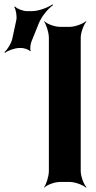

<svg xmlns="http://www.w3.org/2000/svg" viewBox="-102 -834 440 880"><path d="M268 -50V-661C268 -685 282 -722 294 -735L292 -737C279 -725 242 -711 218 -711H172C148 -711 112 -725 101 -737L100 -735C110 -722 122 -685 122 -661V-50C122 -26 110 11 100 24L101 26C112 14 148 0 172 0H218C242 0 279 14 292 26L294 24C282 11 268 -26 268 -50ZM-27 -743 -46 -655C-51 -634 -69 -605 -82 -595L-79 -592C-66 -602 -35 -614 -13 -614H-3C9 -614 32 -606 36 -599L39 -601C34 -608 38 -632 42 -643L75 -725C88 -758 119 -796 141 -810L139 -814C117 -799 75 -783 44 -783H21C4 -783 -25 -794 -33 -804L-37 -802C-29 -792 -24 -760 -27 -743Z"/></svg>

Font: Asimov
Style: EdgeNar
Weight: 500
Designer: Google
Version: Version 2.000980: 2014